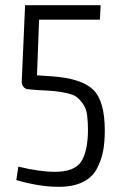

<svg xmlns="http://www.w3.org/2000/svg" viewBox="-20 -710 470 742"><path d="M366 -634H131L123 -419L181 -415Q295 -407 340 -363.5Q385 -320 385 -205Q385 -159 378 -124Q371 -89 353.5 -56.5Q336 -24 299 -6Q262 12 207 12Q133 12 43 -14L51 -66Q134 -46 192 -46Q267 -46 293 -84.5Q319 -123 320 -205Q320 -241 316.5 -266Q313 -291 301 -308Q289 -325 277 -334.5Q265 -344 238.5 -350Q212 -356 189.5 -358Q167 -360 124 -362L90 -365Q79 -365 71.5 -373.5Q64 -382 64 -395L77 -690H369Z"/></svg>

Font: exo2condensed_l
Style: Regular
Weight: 300
Width: 3
Designer: Natanael Gama
Version: Version 1.001;PS 001.001;hotconv 1.0.70;makeotf.lib2.5.58329